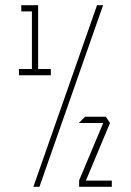

<svg xmlns="http://www.w3.org/2000/svg" viewBox="-20 -720 504 740"><path d="M103 -430V-676L126 -700H127V-454L104 -430ZM53 -430V-454H103V-430ZM104 -430 127 -454H176V-430ZM62 -676V-700H126L103 -676ZM109 0V-1L354 -700H377V-699L132 0ZM285 -246V-247L308 -270H388L385 -246ZM311 -24H285V-25L388 -270L404 -246ZM285 0V-24H411V0Z"/></svg>

Font: Foldit Thin
Style: Regular
Weight: 100
Designer: Sophia Tai
Foundry: Sophia Tai
Version: Version 1.003